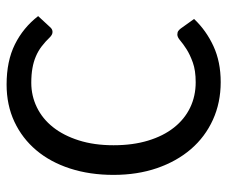

<svg xmlns="http://www.w3.org/2000/svg" viewBox="-74 -615 696 588"><g transform="rotate(90 274.0 -321.0)"><path d="M77.6 -133.8Q82 -133.8 85.4 -132.1Q88.9 -130.4 92.8 -127Q107.4 -111.8 121.8 -100.8Q136.2 -89.8 152.8 -82.8Q169.4 -75.7 189 -72.3Q208.5 -68.8 233.4 -68.8Q273.4 -68.8 308.6 -85.9Q343.8 -103 369.4 -135.3Q395 -167.5 409.9 -214.4Q424.8 -261.2 424.8 -320.8Q424.8 -379.9 410.6 -426.5Q396.5 -473.1 370.8 -505.6Q345.2 -538.1 309.8 -555.2Q274.4 -572.3 231.9 -572.3Q195.8 -572.3 171.4 -563.5Q147 -554.7 130.6 -544.2Q114.3 -533.7 104 -524.9Q93.8 -516.1 85.9 -516.1Q78.6 -516.1 74.5 -519.3Q70.3 -522.5 67.4 -526.4L38.1 -567.4Q73.2 -604.5 121.3 -626.7Q169.4 -648.9 231.4 -648.9Q294.4 -648.9 346.9 -625Q399.4 -601.1 436.8 -557.6Q474.1 -514.2 494.9 -453.9Q515.6 -393.6 515.6 -320.8Q515.6 -248 496.1 -187.7Q476.6 -127.4 440.2 -84.2Q403.8 -41 352.8 -17.1Q301.8 6.8 238.8 6.8Q167 6.8 116 -18.6Q64.9 -43.9 29.3 -89.8L64.5 -127.9Q70.3 -133.8 77.6 -133.8Z"/></g></svg>

Font: Carlito
Style: Regular
Weight: 400
Designer: Lukasz Dziedzic
Foundry: tyPoland Lukasz Dziedzic
Version: Version 1.103; Beta1; all basic design good, some composites